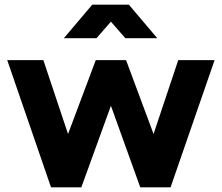

<svg xmlns="http://www.w3.org/2000/svg" viewBox="-20 -804 952 824"><path d="M11 -546H166L272 -229L391 -546H521L639 -229L745 -546H901L712 0H582L456 -350L329 0H199ZM376 -784H533L655 -640H518L456 -711L394 -640H254Z"/></svg>

Font: Eudoxus Sans ExtraBold
Style: Regular
Weight: 800
Designer: Stijn de Vries
Foundry: tokotype
Version: Version 2.005